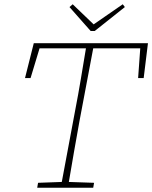

<svg xmlns="http://www.w3.org/2000/svg" viewBox="-20 -878 712 898"><path d="M97 -513 138 -676H672L652 -513H626L636 -652H416L352 -313Q339 -242 326.5 -170Q314 -98 302 -27L420 -23L416 0H154L158 -23L269 -27L332 -364Q346 -436 358 -508Q370 -580 382 -652H165L123 -513ZM320 -858 418 -764 554 -858 564 -845 423 -733H404L305 -845Z"/></svg>

Font: Source Serif 4 SmText ExtraLight
Style: Italic
Weight: 200
Italic angle: -12°
Designer: Frank Grießhammer
Foundry: Adobe
Version: Version 4.005;hotconv 1.1.0;makeotfexe 2.6.0